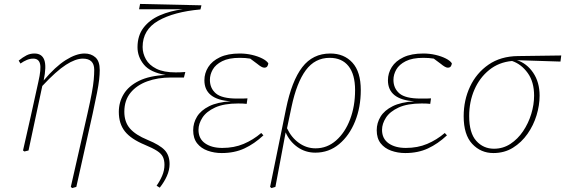

<svg xmlns="http://www.w3.org/2000/svg" viewBox="-20 -765 2873 976"><path d="M97 0Q117 -87 136.5 -174.5Q156 -262 175 -349Q190 -414 183.5 -440.5Q177 -467 149 -467Q133 -467 117 -460.5Q101 -454 84 -442L75 -457Q96 -474 114.5 -483.5Q133 -493 155 -493Q193 -493 205 -460.5Q217 -428 202 -356Q261 -426 314 -459.5Q367 -493 410 -493Q443 -493 465 -473.5Q487 -454 487 -409Q487 -387 484 -360Q481 -333 473 -292.5Q465 -252 451 -187L368 185L347 191L340 185L425 -189Q439 -251 446.5 -291.5Q454 -332 456.5 -360Q459 -388 459 -410Q459 -467 401 -467Q364 -467 315 -435.5Q266 -404 195 -328L125 0L104 5Z M792 189 776 179Q793 155 804.5 128Q816 101 816 73Q816 49 808 32.5Q800 16 778.5 2Q757 -12 716 -29Q646 -58 615 -97Q584 -136 584 -196Q584 -246 609 -287Q634 -328 686.5 -354Q739 -380 822 -384Q744 -397 711.5 -436.5Q679 -476 679 -525Q679 -584 709.5 -624Q740 -664 792.5 -687Q845 -710 910 -718H687L692 -745L1004 -738L999 -717Q864 -705 784.5 -659.5Q705 -614 705 -526Q705 -494 721.5 -464Q738 -434 775 -415.5Q812 -397 873 -397Q884 -397 898 -397.5Q912 -398 922 -399L915 -371H849Q782 -371 728.5 -351.5Q675 -332 643.5 -293.5Q612 -255 612 -197Q612 -145 640.5 -112Q669 -79 730 -54Q793 -28 817.5 -1.5Q842 25 842 69Q842 99 828.5 129.5Q815 160 792 189Z M1107 13Q1069 13 1035.5 1Q1002 -11 982 -36.5Q962 -62 962 -103Q962 -140 981.5 -172Q1001 -204 1043 -225Q1085 -246 1153 -250Q1019 -259 1019 -357Q1019 -393 1038.5 -424Q1058 -455 1098 -474Q1138 -493 1199 -493Q1231 -493 1261 -486Q1291 -479 1313.5 -467.5Q1336 -456 1344 -443Q1343 -434 1338.5 -427.5Q1334 -421 1323 -421Q1311 -421 1287 -441L1252 -467Q1228 -471 1199 -471Q1143 -471 1109.5 -454Q1076 -437 1061.5 -411.5Q1047 -386 1047 -359Q1047 -316 1077.5 -290Q1108 -264 1185 -264Q1197 -264 1214 -264Q1231 -264 1238 -265L1234 -237Q1218 -239 1191 -239Q1118 -239 1073.5 -218.5Q1029 -198 1009 -167Q989 -136 989 -105Q989 -60 1022.5 -36.5Q1056 -13 1110 -13Q1170 -13 1218.5 -33.5Q1267 -54 1308 -89L1319 -77Q1273 -34 1222.5 -10.5Q1172 13 1107 13Z M1462 -222 1439 -113Q1461 -66 1499.5 -38.5Q1538 -11 1584 -11Q1643 -11 1688.5 -51Q1734 -91 1759.5 -158Q1785 -225 1785 -307Q1785 -387 1751.5 -429Q1718 -471 1656 -471Q1581 -471 1534.5 -408Q1488 -345 1462 -222ZM1360 191 1353 185 1434 -212Q1463 -354 1516.5 -423.5Q1570 -493 1659 -493Q1729 -493 1771.5 -446.5Q1814 -400 1814 -307Q1814 -220 1785 -148Q1756 -76 1704 -32.5Q1652 11 1583 11Q1532 11 1492 -17.5Q1452 -46 1432 -92L1380 185Z M2040 13Q2002 13 1968.5 1Q1935 -11 1915 -36.5Q1895 -62 1895 -103Q1895 -140 1914.5 -172Q1934 -204 1976 -225Q2018 -246 2086 -250Q1952 -259 1952 -357Q1952 -393 1971.5 -424Q1991 -455 2031 -474Q2071 -493 2132 -493Q2164 -493 2194 -486Q2224 -479 2246.5 -467.5Q2269 -456 2277 -443Q2276 -434 2271.5 -427.5Q2267 -421 2256 -421Q2244 -421 2220 -441L2185 -467Q2161 -471 2132 -471Q2076 -471 2042.5 -454Q2009 -437 1994.5 -411.5Q1980 -386 1980 -359Q1980 -316 2010.5 -290Q2041 -264 2118 -264Q2130 -264 2147 -264Q2164 -264 2171 -265L2167 -237Q2151 -239 2124 -239Q2051 -239 2006.5 -218.5Q1962 -198 1942 -167Q1922 -136 1922 -105Q1922 -60 1955.5 -36.5Q1989 -13 2043 -13Q2103 -13 2151.5 -33.5Q2200 -54 2241 -89L2252 -77Q2206 -34 2155.5 -10.5Q2105 13 2040 13Z M2488 13Q2424 13 2380.5 -33.5Q2337 -80 2337 -174Q2337 -256 2369.5 -325Q2402 -394 2463.5 -436.5Q2525 -479 2613 -480L2833 -483L2829 -452L2608 -459Q2658 -443 2690.5 -395Q2723 -347 2723 -279Q2723 -230 2707.5 -179Q2692 -128 2661.5 -84.5Q2631 -41 2587.5 -14Q2544 13 2488 13ZM2365 -175Q2365 -89 2401 -49Q2437 -9 2491 -9Q2537 -9 2574.5 -33.5Q2612 -58 2639 -98Q2666 -138 2680.5 -185.5Q2695 -233 2695 -279Q2695 -349 2662.5 -394Q2630 -439 2583 -455Q2516 -449 2467 -409.5Q2418 -370 2391.5 -309Q2365 -248 2365 -175Z"/></svg>

Font: Source Serif 4 SmText ExtraLight
Style: Italic
Weight: 200
Italic angle: -12°
Designer: Frank Grießhammer
Foundry: Adobe
Version: Version 4.005;hotconv 1.1.0;makeotfexe 2.6.0